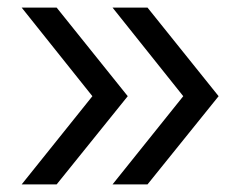

<svg xmlns="http://www.w3.org/2000/svg" viewBox="-20 -653 640 505"><path d="M276 -168 462 -400 276 -633H368L555 -400L368 -168ZM37 -168 223 -400 37 -633H129L316 -400L129 -168Z"/></svg>

Font: Victor Mono Thin
Style: Regular
Weight: 400
Monospace: yes
Version: Version 1.561;gftools[0.9.30]